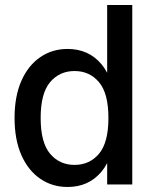

<svg xmlns="http://www.w3.org/2000/svg" viewBox="-20 -735 612 765"><path d="M249 10Q188 10 140 -23Q92 -56 65 -117.5Q38 -179 38 -265Q38 -351 65 -412.5Q92 -474 140 -507Q188 -540 249 -540Q333 -540 384 -479.5Q435 -419 435 -309V-221Q435 -111 384 -50.5Q333 10 249 10ZM277 -78Q337 -78 374.5 -122.5Q412 -167 412 -265Q412 -363 374.5 -407.5Q337 -452 277 -452Q217 -452 179.5 -407.5Q142 -363 142 -265Q142 -167 179.5 -122.5Q217 -78 277 -78ZM407 0V-123L422 -265L407 -408V-715H507V0Z"/></svg>

Font: Radio Canada Big
Style: Regular
Weight: 400
Designer: Étienne Aubert Bonn
Foundry: Coppers and Brasses
Version: Version 1.001